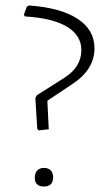

<svg xmlns="http://www.w3.org/2000/svg" viewBox="-20 -678 367 701"><path d="M86 -658Q201 -650 263 -609.5Q325 -569 325 -502Q325 -424 244 -371L154 -311L153 -308L158 -206L121 -202L116 -208L109 -320L114 -330L212 -392Q277 -432 277 -495Q277 -549 224.5 -580.5Q172 -612 71 -618L67 -624L78 -654ZM141 -65Q156 -65 165 -56Q174 -47 174 -31Q174 3 140 3Q107 3 107 -30Q107 -46 116 -55.5Q125 -65 141 -65Z"/></svg>

Font: Alegreya Sans SC Light
Style: Regular
Weight: 300
Designer: Juan Pablo del Peral
Foundry: Huerta Tipografica
Version: Version 2.007